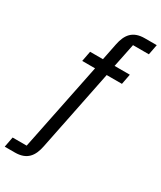

<svg xmlns="http://www.w3.org/2000/svg" viewBox="-306 -820 926 1101"><g transform="rotate(30 157.0 -270.0)"><path d="M226 -448H327L340 -516H239L271 -672H376L389 -740H310C230 -740 198 -696 184 -626L162 -516H77L64 -448H149L31 132H-62L-75 200H-8C72 200 104 156 118 86Z"/></g></svg>

Font: Braiins Sans
Style: Italic
Weight: 400
Italic angle: -11.31°
Designer: Mike Abbink, Paul van der Laan, Pieter van Rosmalen, Jiri Chlebus, Lubos Buracinsky
Foundry: Bold Monday, Sudetype
Version: Version 1.000;hotconv 1.0.109;makeotfexe 2.5.65596